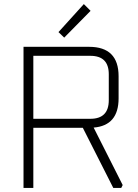

<svg xmlns="http://www.w3.org/2000/svg" viewBox="-20 -919 675 939"><path d="M95 0V-690H416Q560 -690 560 -546V-438Q560 -305 438 -295L580 -14L573 0H534L385 -294H143V0ZM143 -338H422Q512 -338 512 -429V-556Q512 -646 422 -646H143ZM266 -762 390 -899 423 -866 294 -735Z"/></svg>

Font: Oxanium ExtraLight ExtraLight
Style: Regular
Weight: 250
Version: Version 2.000